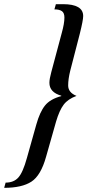

<svg xmlns="http://www.w3.org/2000/svg" viewBox="-87 -735 440 921"><path d="M-67 166 -60 141Q-21 141 1 116.5Q23 92 42 23L87 -137Q104 -198 129 -229Q154 -260 207 -274V-276Q150 -292 150 -338Q150 -356 159 -389L209 -576Q222 -622 222 -651Q222 -673 210 -681.5Q198 -690 174 -690L181 -715H215Q312 -715 312 -658Q312 -638 296 -574L250 -396Q240 -356 240 -325Q240 -291 280 -275Q239 -260 218.5 -233Q198 -206 182 -152L134 17Q109 107 63.5 136.5Q18 166 -67 166Z"/></svg>

Font: Justus
Style: Italic
Weight: 400
Italic angle: -12°
Version: Version 001.001